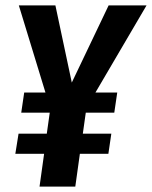

<svg xmlns="http://www.w3.org/2000/svg" viewBox="-20 -694 565 714"><path d="M525 -674 335 -350H416L405 -275H299L288 -197H394L383 -122H277L260 0H127L144 -122H37L49 -197H154L165 -275H59L70 -350H149L50 -674H186L247 -387L384 -674Z"/></svg>

Font: Fira Sans Extra Condensed SemiBold
Style: Italic
Weight: 600
Width: 3
Italic angle: -8°
Designer: Carrois Corporate & Edenspiekermann AG
Foundry: Carrois Corporate GbR & Edenspiekermann AG
Version: Version 4.203